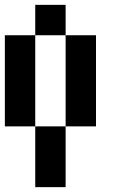

<svg xmlns="http://www.w3.org/2000/svg" viewBox="-20 -645 540 790"><path d="M250 -625V-500H125V-625ZM125 -500V-125H0V-500ZM375 -500V-125H250V-500ZM250 -125V125H125V-125Z"/></svg>

Font: Bytesized
Style: Regular
Weight: 400
Monospace: yes
Designer: baltdev
Version: Version 1.000